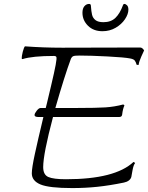

<svg xmlns="http://www.w3.org/2000/svg" viewBox="-20 -945 754 978"><path d="M714 -688Q712 -684 700 -657.5Q688 -631 686 -614L676 -615Q672 -630 666 -637Q660 -644 644 -647Q615 -653 527 -657.5Q439 -662 386 -662Q361 -662 353.5 -659Q346 -656 341 -645Q309 -559 262 -395H372Q471 -395 517 -398Q563 -401 608 -413L614 -408Q610 -400 607 -388.5Q604 -377 602 -360Q600 -349 587 -349H250Q200 -160 200 -94Q200 -55 226 -43.5Q252 -32 316 -32Q566 -32 660 -120Q664 -120 668 -114Q660 -105 655 -77.5Q650 -50 649 -44Q646 -33 636 -25.5Q626 -18 611 -15Q538 0 476 6.5Q414 13 348 13Q230 13 186 -5.5Q142 -24 142 -62Q142 -89 157.5 -160.5Q173 -232 201 -349H176Q156 -349 156 -359Q156 -367 167 -381Q178 -395 187 -395H213L219 -419Q224 -440 240.5 -509.5Q257 -579 263.5 -614Q270 -649 267 -655Q264 -660 256 -660Q145 -660 95 -644L91 -645Q90 -659 96 -681.5Q102 -704 107 -709Q201 -702 297 -702L694 -703Q700 -703 705.5 -698.5Q711 -694 714 -688ZM400 -880Q400 -902 410 -913.5Q420 -925 434 -925Q443 -925 443 -915Q445 -886 449 -869.5Q453 -853 466.5 -842.5Q480 -832 507 -832Q545 -832 568 -854Q591 -876 607 -920Q609 -925 613 -925Q620 -925 627 -918Q634 -911 634 -896Q634 -873 616.5 -847Q599 -821 569 -803.5Q539 -786 502 -786Q456 -786 428 -814Q400 -842 400 -880Z"/></svg>

Font: Charmonman
Style: Regular
Weight: 400
Designer: Ekaluck Peanpanawate
Foundry: Cadson Demak Co.,Ltd.
Version: Version 1.000; ttfautohint (v1.6)